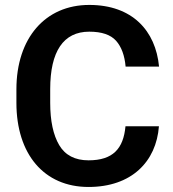

<svg xmlns="http://www.w3.org/2000/svg" viewBox="-20 -741 694 771"><path d="M483.9 -233.9C475.6 -144 433.6 -97.2 335.4 -97.2C281.2 -97.2 241.7 -117.7 217.8 -158.2C193.8 -198.7 181.6 -255.4 181.6 -328.1V-383.3C181.6 -534.2 234.4 -613.8 338.4 -613.8C388.7 -613.8 424.3 -601.6 446.3 -577.1C467.8 -552.7 480.5 -518.1 484.4 -473.6H618.7C605 -617.2 511.7 -721.2 338.4 -721.2C161.6 -721.2 45.9 -587.9 45.9 -382.3V-328.1C45.9 -122.1 156.7 9.8 335.4 9.8C508.8 9.8 607.4 -92.3 618.2 -233.9Z"/></svg>

Font: Vazirmatn SemiBold
Style: Regular
Weight: 600
Designer: Saber Rastikerdar
Foundry: Saber Rastikerdar
Version: Version 33.003